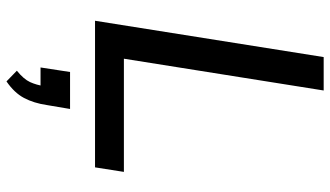

<svg xmlns="http://www.w3.org/2000/svg" viewBox="-233 -512 1018 592"><g transform="rotate(90 276.0 -216.0)"><path d="M44 0 156 -705H259L161 -89H510L496 0ZM231 273 198 241Q224 220 233 200.5Q242 181 246 155L267 168H188L202 77H316L304 148Q298 189 282 219Q266 249 231 273Z"/></g></svg>

Font: Nunito Sans 12pt ExtraLight 12pt SemiBold
Style: Italic
Weight: 600
Italic angle: -9°
Version: Version 3.101;gftools[0.9.27]